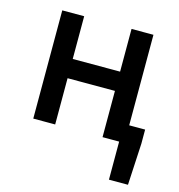

<svg xmlns="http://www.w3.org/2000/svg" viewBox="-100 -578 783 838"><g transform="rotate(15 291.5 -158.5)"><path d="M467 172V0H431V-80H563V-16L553 172ZM79 0V-489H178V-296H392V-489H491V0H392V-209H178V0Z"/></g></svg>

Font: Source Sans 3 Medium
Style: Regular
Weight: 500
Designer: Paul D. Hunt
Foundry: Adobe
Version: Version 3.052;hotconv 1.1.0;makeotfexe 2.6.0